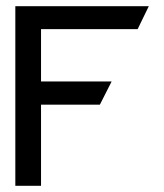

<svg xmlns="http://www.w3.org/2000/svg" viewBox="-20 -600 530 620"><path d="M29.5 0H112.5V-262H302.5L340.5 -337H112.5V-506H424.5L460.5 -580H29.5Z"/></svg>

Font: Charger
Style: Bd
Weight: 400
Designer: Jasper
Foundry: Cannot Into Space Fonts
Version: Version 0.98